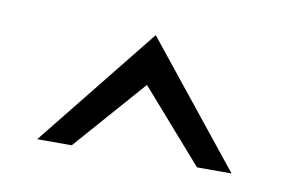

<svg xmlns="http://www.w3.org/2000/svg" viewBox="-38 -802 493 323"><g transform="rotate(10 208.5 -640.5)"><path d="M99 -537 206 -659 313 -537H372L206 -744L40 -537Z"/></g></svg>

Font: Charger Pro
Style: LitNar
Weight: 300
Designer: Jasper
Foundry: Cannot Into Space Fonts
Version: Version 1.09